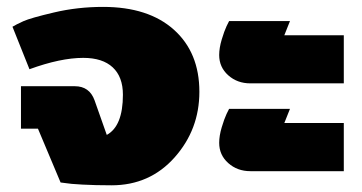

<svg xmlns="http://www.w3.org/2000/svg" viewBox="-20 -537 1065 565"><path d="M16.7 -458.3Q27.5 -465 48.8 -474.6Q70 -484.2 139.2 -500.4Q208.3 -516.7 283.3 -516.7Q416.7 -516.7 491.7 -449.6Q566.7 -382.5 566.7 -266.7Q566.7 -155.8 493.8 -73.8Q420.8 8.3 308.3 8.3Q260 8.3 222.5 6.2Q185 4.2 171.7 1.7L158.3 0L91.7 -158.3H41.7V-283.3H200Q243.3 -283.3 258.3 -241.7L294.2 -140Q341.7 -165.8 341.7 -258.3Q341.7 -310.8 311.7 -338.8Q281.7 -366.7 225 -366.7Q158.3 -366.7 66.7 -333.3Z M625 -116.7Q625 -137.5 632.5 -162.5Q640 -187.5 646.7 -201.7L654.2 -216.7H833.3L816.7 -175H991.7V-33.3H716.7Q678.3 -33.3 651.7 -57.1Q625 -80.8 625 -116.7ZM625 -375Q625 -395.8 632.5 -420.8Q640 -445.8 646.7 -460L654.2 -475H833.3L816.7 -433.3H991.7V-291.7H716.7Q678.3 -291.7 651.7 -315.4Q625 -339.2 625 -375Z"/></svg>

Font: BoonTook
Style: Regular
Weight: 400
Designer: Sungsit Sawaiwan
Foundry: FontUni
Version: Version 3.0